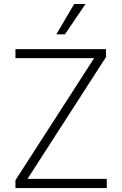

<svg xmlns="http://www.w3.org/2000/svg" viewBox="-20 -957 619 977"><path d="M58.6 -40 459 -661.1H58.6V-707H519.5V-667L120.1 -46.9H523.4V0H58.6ZM357.4 -936.5H415L310.5 -782.2H266.6Z"/></svg>

Font: Pretendard JP ExtraLight
Style: Regular
Weight: 200
Designer: Base glyphs from Inter by Rasmus Andersson; Hangeul glyphs from Noto Sans CJK(Source Han Sans) by Jang Soo-young and Kan
Foundry: Kil Hyung-jin
Version: Version 1.309